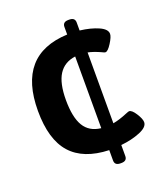

<svg xmlns="http://www.w3.org/2000/svg" viewBox="-125 -674 721 838"><g transform="rotate(-20 235.0 -255.0)"><path d="M321 4V55Q321 78 295 78H290Q264 78 264 55V7Q146 3 88 -62Q30 -127 30 -260Q30 -520 264 -530V-565Q264 -588 290 -588H295Q321 -588 321 -565V-528Q371 -522 406 -506.5Q441 -491 441 -469Q441 -455 423.5 -427.5Q406 -400 395 -400Q392 -400 387.5 -402Q383 -404 379 -406Q346 -421 321 -426V-97Q350 -102 388 -118Q400 -123 403 -123Q416 -123 432.5 -97Q449 -71 449 -56Q449 -33 410 -17Q371 -1 321 4ZM264 -95V-428Q212 -421 186.5 -381Q161 -341 161 -263Q161 -183 185.5 -142Q210 -101 264 -95Z"/></g></svg>

Font: Asap-SemiBold
Style: Regular
Weight: 600
Designer: Pablo Cosgaya
Foundry: Omnibus-Type
Version: Version 2.000; ttfautohint (v1.8)